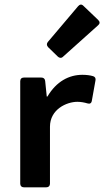

<svg xmlns="http://www.w3.org/2000/svg" viewBox="-20 -800 445 820"><path d="M399.4 -714.8 335.9 -775.4C328.1 -783.2 320.3 -781.2 313.5 -773.4L184.6 -621.1C178.7 -614.3 178.7 -605.5 185.5 -598.6L226.6 -558.6C233.4 -551.8 242.2 -550.8 249 -557.6L399.4 -692.4C407.2 -699.2 407.2 -707 399.4 -714.8ZM182.6 -387.7H179.7L172.9 -454.1C171.9 -463.9 166 -468.8 156.2 -468.8H82C72.3 -468.8 66.4 -462.9 66.4 -453.1V-15.6C66.4 -5.9 72.3 0 82 0H177.7C187.5 0 193.4 -5.9 193.4 -15.6V-258.8C193.4 -333 264.6 -365.2 310.5 -365.2C325.2 -365.2 340.8 -362.3 353.5 -358.4C363.3 -355.5 370.1 -358.4 372.1 -369.1L387.7 -456.1C389.6 -464.8 386.7 -471.7 377.9 -474.6C365.2 -478.5 348.6 -480.5 332 -480.5C274.4 -480.5 220.7 -452.1 182.6 -387.7Z"/></svg>

Font: Ed Sans Neue SemiBold
Style: Regular
Weight: 600
Designer: Stephen Hutchings
Version: Version 1.004;PS 001.004;hotconv 1.0.88;makeotf.lib2.5.64775